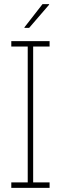

<svg xmlns="http://www.w3.org/2000/svg" viewBox="-20 -910 295 930"><path d="M34.7 0V-26.4H114.3V-684.6H34.7V-710.9H220.2V-684.6H140.6V-26.4H220.2V0ZM98.1 -777.3 186 -890.1H217.3L218.3 -887.7L121.1 -774.9H99.1Z"/></svg>

Font: Roboto Slab Thin
Style: Regular
Weight: 100
Designer: Google
Version: Version 2.000; ttfautohint (v1.8.1.43-b0c9)